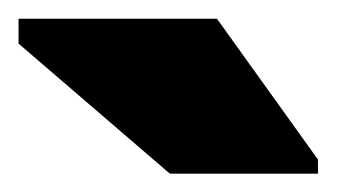

<svg xmlns="http://www.w3.org/2000/svg" viewBox="-62 -798 363 207"><path d="M-42 -777.8H171.9L280.8 -626V-610.8H121.1L-42 -751Z"/></svg>

Font: AlfaSlabOne-Regular
Style: Regular
Weight: 400
Designer: JM Sole
Foundry: JM Sole
Version: Version 1.001